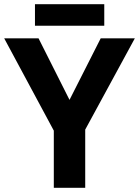

<svg xmlns="http://www.w3.org/2000/svg" viewBox="-20 -897 664 917"><path d="M312 -420 461 -714H624L387 -278V0H237V-273L0 -714H164ZM478 -877V-774H147V-877Z"/></svg>

Font: Noto IKEA Simplified Chinese
Style: Bold
Weight: 700
Designer: Monotype Design Team
Foundry: Monotype Imaging Inc.
Version: Version 1.100